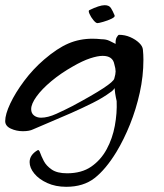

<svg xmlns="http://www.w3.org/2000/svg" viewBox="-48 -504 631 739"><path d="M207 215Q166 215 134 200.5Q102 186 84 164Q66 142 66 120Q66 92 97 74Q102 71 106.5 84Q111 97 120.5 115.5Q130 134 151 148.5Q172 163 210 163Q266 163 303 137.5Q340 112 362.5 70.5Q385 29 394 -20Q403 -69 401 -115Q401 -115 398 -129Q395 -143 393 -165Q391 -161 386.5 -156.5Q382 -152 377 -149Q349 -128 309 -108Q269 -88 226 -69Q183 -50 144.5 -34Q106 -18 79 -6Q65 1 40 1Q15 1 -6.5 -9Q-28 -19 -28 -38Q-28 -64 -8.5 -105.5Q11 -147 45 -192.5Q79 -238 122 -275Q172 -318 215 -336.5Q258 -355 308 -355Q316 -355 325 -354.5Q334 -354 343 -353Q361 -353 374 -346.5Q387 -340 397 -335Q396 -352 401.5 -361Q407 -370 410 -370Q433 -370 453.5 -361Q474 -352 487.5 -339Q501 -326 502 -313Q503 -303 503.5 -293.5Q504 -284 504 -274Q504 -211 490 -147.5Q476 -84 452.5 -25.5Q429 33 400 81Q359 148 316 181.5Q273 215 207 215ZM110 -51Q136 -51 169 -66Q202 -81 231 -96Q388 -180 392 -202Q397 -219 397 -229Q397 -240 392 -257Q386 -289 347 -289Q328 -289 299 -279.5Q270 -270 232 -248Q186 -222 149.5 -191.5Q113 -161 92.5 -132.5Q72 -104 72 -84Q72 -68 83 -59.5Q94 -51 110 -51ZM327 -415Q321 -415 311.5 -426.5Q302 -438 296.5 -450.5Q291 -463 296 -465Q335 -484 355 -484Q372 -484 379 -473Q386 -462 393 -445Q396 -439 381.5 -432Q367 -425 349.5 -420Q332 -415 327 -415Z"/></svg>

Font: Grechen Fuemen
Style: Regular
Weight: 400
Designer: Robert E. Leuschke
Foundry: Robert E. Leuschke
Version: Version 1.010; ttfautohint (v1.8.3)